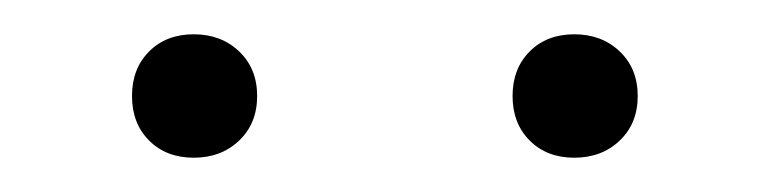

<svg xmlns="http://www.w3.org/2000/svg" viewBox="-20 -656 451 112"><path d="M57 -600Q57 -616 67 -626Q77 -636 93 -636Q109 -636 119.5 -626Q130 -616 130 -600Q130 -584 119.5 -574Q109 -564 93 -564Q77 -564 67 -574Q57 -584 57 -600ZM279 -600Q279 -616 289 -626Q299 -636 315 -636Q331 -636 341.5 -626Q352 -616 352 -600Q352 -584 341.5 -574Q331 -564 315 -564Q299 -564 289 -574Q279 -584 279 -600Z"/></svg>

Font: Bellota Light
Style: Regular
Weight: 300
Designer: Kemie Guaida
Foundry: Kemie Guaida
Version: Version 4.001